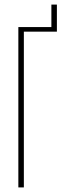

<svg xmlns="http://www.w3.org/2000/svg" viewBox="-20 -817 278 837"><path d="M60 -699H204V-797H228V-679H84V0H60Z"/></svg>

Font: Moniqa Thin Paragraph
Style: Regular
Weight: 100
Designer: Rajesh Rajput
Foundry: Rajesh Rajput
Version: Version 1.000